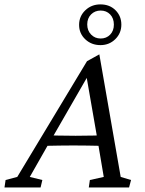

<svg xmlns="http://www.w3.org/2000/svg" viewBox="-59 -832 642 852"><path d="M-39.1 0 -34.2 -33.2 17.6 -46.9 327.1 -560.5 381.8 -590.8 476.6 -46.9 522.5 -33.2 513.7 0H335L339.8 -33.2L401.4 -46.9L376 -197.3L371.1 -226.6L323.2 -502L345.7 -520.5L175.8 -225.6L158.2 -196.3L73.2 -46.9L128.9 -33.2L121.1 0ZM128.9 -184.6 138.7 -232.4Q157.2 -231.4 192.4 -230.5Q227.5 -229.5 276.4 -229.5Q324.2 -229.5 359.4 -230.5Q394.5 -231.4 412.1 -232.4L401.4 -184.6Q363.3 -185.5 328.6 -186Q293.9 -186.5 266.6 -186.5Q239.3 -186.5 205.6 -186Q171.9 -185.5 128.9 -184.6ZM386.7 -631.8Q346.7 -631.8 319.3 -657.7Q292 -683.6 292 -721.7Q292 -759.8 319.3 -786.1Q346.7 -812.5 386.7 -812.5Q427.7 -812.5 453.6 -786.6Q479.5 -760.7 479.5 -722.7Q479.5 -684.6 452.6 -658.2Q425.8 -631.8 386.7 -631.8ZM387.7 -661.1Q413.1 -661.1 429.7 -678.2Q446.3 -695.3 446.3 -722.7Q446.3 -751 429.7 -768.1Q413.1 -785.2 387.7 -785.2Q362.3 -785.2 345.2 -768.1Q328.1 -751 328.1 -723.6Q328.1 -696.3 345.2 -678.7Q362.3 -661.1 387.7 -661.1Z"/></svg>

Font: Crimson Pro Light
Style: Italic
Weight: 300
Italic angle: -12°
Designer: Jacques Le Bailly
Foundry: Baron von Fonthausen
Version: Version 1.003